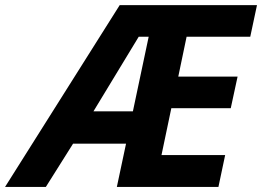

<svg xmlns="http://www.w3.org/2000/svg" viewBox="-80 -734 1029 754"><path d="M378.9 0 415 -169.9H207L100.1 0H-60.1L390.1 -713.9H929.2L902.8 -589.8H652.8L620.1 -433.1H853L826.2 -309.1H592.8L554.2 -125H804.2L777.8 0ZM503.9 -589.8H464.8L287.1 -296.9H441.9Z"/></svg>

Font: Open Sans Hebrew
Style: Bold Italic
Weight: 700
Italic angle: -12°
Foundry: Ascender Corporation, Yanek Iontef
Version: Version 2.001;PS 002.001;hotconv 1.0.70;makeotf.lib2.5.58329